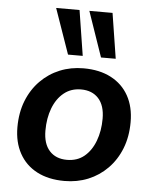

<svg xmlns="http://www.w3.org/2000/svg" viewBox="-54 -802 684 858"><g transform="rotate(5 288.0 -373.5)"><path d="M267 10Q195 10 143.5 -17Q92 -44 64.5 -94Q37 -144 37 -211Q37 -277 58 -330Q79 -383 116.5 -421Q154 -459 203 -479Q252 -499 309 -499Q381 -499 432.5 -472Q484 -445 511.5 -395.5Q539 -346 539 -278Q539 -212 518 -159Q497 -106 459.5 -68Q422 -30 373 -10Q324 10 267 10ZM270 -85Q316 -85 347.5 -111Q379 -137 396 -182Q413 -227 413 -282Q413 -341 384.5 -372.5Q356 -404 306 -404Q261 -404 229 -378Q197 -352 180 -307.5Q163 -263 163 -207Q163 -148 191.5 -116.5Q220 -85 270 -85ZM382 -554 312 -757H416L448 -554ZM234 -554 163 -757H268L300 -554Z"/></g></svg>

Font: Nunito Sans 12pt
Style: Bold Italic
Weight: 700
Italic angle: -9°
Designer: Vernon Adams
Foundry: Vernon Adams
Version: Version 3.101;gftools[0.9.27]